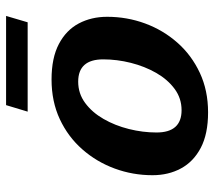

<svg xmlns="http://www.w3.org/2000/svg" viewBox="-58 -668 738 663"><g transform="rotate(-90 311.5 -337.0)"><path d="M368 -528.5Q442.5 -528.5 490.5 -503.2Q538.5 -478 561.5 -434.5Q584.5 -391 584.5 -336.5Q584.5 -268 561.5 -205.5Q538.5 -143 495.2 -94Q452 -45 391 -16.5Q330 12 254.5 12Q180 12 132 -13.2Q84 -38.5 60.8 -81.8Q37.5 -125 37.5 -180Q37.5 -248 60.5 -310.5Q83.5 -373 126.8 -422.2Q170 -471.5 231 -500Q292 -528.5 368 -528.5ZM262 -79.5Q303 -79.5 335.5 -103.5Q368 -127.5 390.8 -167.2Q413.5 -207 425.5 -254.8Q437.5 -302.5 437.5 -350Q437.5 -436.5 360.5 -436.5Q319.5 -436.5 287 -412.5Q254.5 -388.5 231.8 -349Q209 -309.5 197 -261.5Q185 -213.5 185 -166Q185 -79.5 262 -79.5ZM257 -611 279.5 -685.5H587.5L565.5 -611Z"/></g></svg>

Font: Newsreader 6pt SemiBold
Style: Italic
Weight: 600
Italic angle: -17°
Designer: Hugues Gentile
Foundry: Production Type
Version: Version 1.003; ttfautohint (v1.8.3)